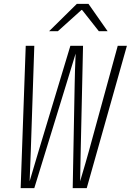

<svg xmlns="http://www.w3.org/2000/svg" viewBox="-20 -965 671 985"><path d="M86 0 112 -730H156L138 -190L132 -35L178 -190L341 -730H406L394 -190L391 -35Q423 -142 436 -190L584 -730H631L425 0H353L363 -530Q364 -596 368 -690L319 -530L156 0ZM277 -805H232L374 -945H434L532 -805H487L401 -914H398Z"/></svg>

Font: JetBrains Mono Extra Light
Style: Italic
Weight: 200
Italic angle: -9°
Monospace: yes
Designer: Philipp Nurullin, Konstantin Bulenkov
Foundry: JetBrains
Version: 2.002